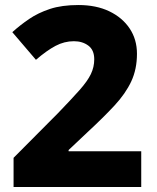

<svg xmlns="http://www.w3.org/2000/svg" viewBox="-20 -744 623 764"><path d="M34 0V-116L211 -294Q265 -350 296.5 -385.5Q328 -421 341.5 -449Q355 -477 355 -508Q355 -545 331.5 -562.5Q308 -580 274 -580Q236 -580 201 -561.5Q166 -543 123 -506L29 -616Q60 -644 96 -668.5Q132 -693 179 -708.5Q226 -724 292 -724Q363 -724 415 -699Q467 -674 496 -630.5Q525 -587 525 -530Q525 -469 502.5 -420.5Q480 -372 435.5 -324Q391 -276 325 -215L253 -147V-142H542V0Z"/></svg>

Font: Noto Sans Symbols ExtraBold
Style: Regular
Weight: 800
Version: Version 2.002